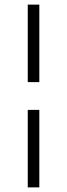

<svg xmlns="http://www.w3.org/2000/svg" viewBox="-20 -760 290 830"><path d="M100 -405V-740H150V-405ZM100 50V-285H150V50Z"/></svg>

Font: Geologica Roman Thin
Style: Regular
Weight: 250
Designer: Sindre Bremnes, Frode Helland
Foundry: Monokrom Skriftforlag AS
Version: Version 1.010;gftools[0.9.28]